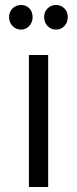

<svg xmlns="http://www.w3.org/2000/svg" viewBox="-20 -745 307 765"><path d="M16.1 0ZM95.2 -525.9H171.9V0H95.2ZM109.9 -676.8Q109.9 -655.8 96.4 -641.4Q83 -627 64 -627Q43.9 -627 30 -641.4Q16.1 -655.8 16.1 -676.8Q16.1 -697.8 30 -711.4Q43.9 -725.1 64 -725.1Q84 -725.1 96.9 -711.7Q109.9 -698.2 109.9 -676.8ZM250 -676.8Q250 -655.8 236.6 -641.4Q223.1 -627 203.1 -627Q183.1 -627 169.4 -641.4Q155.8 -655.8 155.8 -676.8Q155.8 -697.8 169.4 -711.4Q183.1 -725.1 203.1 -725.1Q223.1 -725.1 236.6 -711.7Q250 -698.2 250 -676.8Z"/></svg>

Font: Argentum Sans Light
Style: Regular
Weight: 300
Designer: Julieta Ulanovsky (Modified by Cristiano Sobral)
Foundry: Julieta Ulanovsky
Version: Version 1.000; ttfautohint (v1.5.65-e2d9)